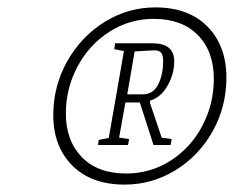

<svg xmlns="http://www.w3.org/2000/svg" viewBox="-20 -771 654 519"><path d="M124 -460Q124 -538 161.5 -605Q199 -672 262.5 -711.5Q326 -751 400 -751Q490 -751 541 -699Q592 -647 592 -561Q592 -483 555 -416.5Q518 -350 454.5 -311Q391 -272 317 -272Q227 -272 175.5 -323.5Q124 -375 124 -460ZM558 -558Q558 -632 515 -676Q472 -720 396 -720Q330 -720 275.5 -685Q221 -650 189.5 -591Q158 -532 158 -464Q158 -391 201 -346.5Q244 -302 321 -302Q387 -302 441.5 -337Q496 -372 527 -431Q558 -490 558 -558ZM247 -393 274 -398 315 -633 289 -638 291 -654H392Q451 -654 451 -605Q451 -571 433 -539.5Q415 -508 386 -499L385 -494L417 -399L444 -395L441 -379H395L358 -494H319L302 -399L329 -395L326 -379H245ZM366 -516Q394 -516 407.5 -542.5Q421 -569 421 -606Q421 -621 416 -628Q411 -635 397 -635L344 -632L324 -516Z"/></svg>

Font: Grenze ExtraLight
Style: Italic
Weight: 275
Italic angle: -10°
Designer: Renata Polastri
Foundry: Omnibus-Type
Version: Version 1.002; ttfautohint (v1.8)